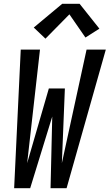

<svg xmlns="http://www.w3.org/2000/svg" viewBox="-20 -998 581 1018"><path d="M55 0 90 -735H192L124 -133L239 -529H324L308 -133L439 -735H541L333 0H248L257 -380L140 0ZM221 -793 159 -852 310 -978H402L507 -846L433 -799L348 -922Z"/></svg>

Font: Iosevka SS04 Semibold
Style: Italic
Weight: 600
Italic angle: -9°
Monospace: yes
Designer: Belleve Invis
Foundry: Belleve Invis
Version: Version 19.0.0; ttfautohint (v1.8.4)